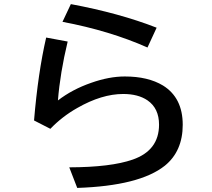

<svg xmlns="http://www.w3.org/2000/svg" viewBox="-20 -861 1039 942"><path d="M703.6 -627.9Q519 -710 286.6 -753.9L327.6 -840.8Q565.9 -796.4 748.5 -725.1ZM147 -270Q166.5 -503.4 206.5 -676.8L312 -657.2Q274.9 -502.9 264.2 -368.2Q334.5 -422.4 427.2 -454.6Q515.1 -485.8 592.3 -485.8Q706.5 -485.8 779.8 -441.4Q876.5 -381.3 876.5 -249Q876.5 -119.1 788.6 -47.9Q664.6 50.8 358.9 61L319.8 -40Q523.9 -40.5 631.3 -78.1Q760.3 -123 760.3 -249.5Q760.3 -329.6 703.6 -368.7Q657.7 -399.9 584.5 -399.9Q479 -399.9 358.9 -331.1Q284.7 -289.1 227.1 -229Z"/></svg>

Font: UDEV Gothic 35
Style: Bold
Weight: 700
Version: v2.1.0; ttfautohint (v1.8.4.7-5d5b-dirty) -l 6 -r 45 -G 200 